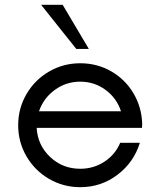

<svg xmlns="http://www.w3.org/2000/svg" viewBox="-20 -775 667 805"><path d="M352.5 -569.8H299.8L152.3 -754.9H242.7ZM576.2 -254.9 575.2 -238.8H133.8Q137.7 -166.5 190.2 -116.9Q242.7 -67.4 316.4 -67.4Q372.6 -67.4 418 -97.2Q463.4 -127 483.9 -176.3H566.4Q541.5 -94.7 472.9 -42.5Q404.3 9.8 316.4 9.8Q245.6 9.8 185.8 -24.9Q126 -59.6 91.1 -119.4Q56.2 -179.2 56.2 -250Q56.2 -320.8 91.1 -380.6Q126 -440.4 185.8 -475.1Q245.6 -509.8 316.4 -509.8Q386.7 -509.8 445.6 -476.3Q504.4 -442.9 539.3 -384.3Q574.2 -325.7 576.2 -254.9ZM143.6 -308.6H487.3Q469.2 -363.8 422.4 -398.2Q375.5 -432.6 316.4 -432.6Q257.3 -432.6 210 -398.2Q162.6 -363.8 143.6 -308.6Z"/></svg>

Font: Now
Style: Regular
Weight: 400
Designer: Alfredo Marco Pradil
Foundry: Alfredo Marco Pradil
Version: Version 1.002;PS 001.002;hotconv 1.0.88;makeotf.lib2.5.64775